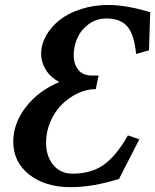

<svg xmlns="http://www.w3.org/2000/svg" viewBox="-20 -755 628 777"><path d="M418.5 -734.9Q490.7 -734.9 587.9 -705.6Q587.4 -697.8 585.9 -644.8Q584.5 -591.8 583 -551.3L530.8 -536.6Q522.9 -616.2 495.1 -648.2Q467.3 -680.2 410.6 -680.2Q370.1 -680.2 339.1 -657.5Q308.1 -634.8 293.2 -601.3Q278.3 -567.9 278.3 -531.7Q278.3 -495.6 296.9 -472.4Q315.4 -449.2 352.5 -449.2H378.9L367.7 -394.5Q331.5 -394.5 295.4 -377.7Q259.3 -360.8 230.7 -332.5Q202.1 -304.2 184.3 -263.4Q166.5 -222.7 166.5 -178.2Q166.5 -122.1 195.8 -87.2Q225.1 -52.2 273.4 -52.2Q349.6 -52.2 400.4 -88.6Q451.2 -125 497.6 -207L543.9 -191.4Q524.9 -154.8 497.1 -100.1Q469.2 -45.4 461.9 -31.2Q356.9 2.4 265.6 2.4Q162.6 2.4 98.1 -48.6Q33.7 -99.6 33.7 -181.6Q33.7 -255.9 84.7 -321.8Q135.7 -387.7 219.7 -422.9Q184.1 -442.4 165.3 -472.7Q146.5 -502.9 146.5 -537.1Q146.5 -574.7 166.5 -610.6Q186.5 -646.5 221.4 -674.1Q256.3 -701.7 307.9 -718.3Q359.4 -734.9 418.5 -734.9Z"/></svg>

Font: Flanker
Style: Bold Italic
Weight: 700
Italic angle: -12°
Designer: Flanker
Version: Version 2.000